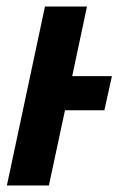

<svg xmlns="http://www.w3.org/2000/svg" viewBox="-20 -565 361 585"><path d="M1 0 117 -545H245L200 -333H321L298 -229H178L129 0Z"/></svg>

Font: Noto Sans Condensed
Style: Bold Italic
Weight: 700
Width: 3
Italic angle: -12°
Designer: Monotype Design Team
Foundry: Monotype Imaging Inc.
Version: Version 2.013; ttfautohint (v1.8.4.7-5d5b)